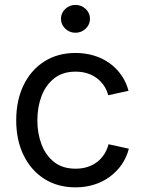

<svg xmlns="http://www.w3.org/2000/svg" viewBox="-20 -767 601 798"><path d="M293.9 11.7Q220.2 11.7 164.8 -23.2Q109.4 -58.1 78.4 -121.1Q47.4 -184.1 47.4 -266.6Q47.4 -350.6 78.4 -413.8Q109.4 -477.1 164.8 -512Q220.2 -546.9 293.9 -546.9Q334.5 -546.9 370.1 -536.1Q405.8 -525.4 434.6 -504.9Q463.4 -484.4 483.9 -455.3Q504.4 -426.3 514.2 -389.6L429.7 -371.1Q424.3 -392.6 412.4 -410.4Q400.4 -428.2 383.3 -441.4Q366.2 -454.6 343.8 -461.9Q321.3 -469.2 293.9 -469.2Q240.7 -469.2 205.6 -441.7Q170.4 -414.1 152.8 -368.2Q135.3 -322.3 135.3 -266.6Q135.3 -211.9 152.8 -166.3Q170.4 -120.6 205.3 -93.3Q240.2 -65.9 293.9 -65.9Q321.3 -65.9 344 -73.2Q366.7 -80.6 384.3 -94.2Q401.9 -107.9 413.6 -126.7Q425.3 -145.5 431.2 -167.5L515.6 -148.9Q505.9 -111.8 485.4 -82.5Q464.8 -53.2 435.8 -32Q406.7 -10.7 370.6 0.5Q334.5 11.7 293.9 11.7ZM293.5 -630.9Q269 -630.9 251.2 -647.9Q233.4 -665 233.4 -689Q233.4 -712.9 251.2 -729.7Q269 -746.6 293.5 -746.6Q318.4 -746.6 336.2 -729.7Q354 -712.9 354 -689Q354 -665 336.2 -647.9Q318.4 -630.9 293.5 -630.9Z"/></svg>

Font: Inter 18pt
Style: Regular
Weight: 400
Designer: Rasmus Andersson
Foundry: rsms
Version: Version 4.001;git-66647c0bb